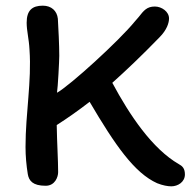

<svg xmlns="http://www.w3.org/2000/svg" viewBox="-20 -655 679 677"><path d="M611 -76C517 -130 437 -249 376 -363C424 -406 478 -457 542 -523C569 -550 576 -575 576 -590C576 -614 550 -632 526 -632C498 -632 487 -618 469 -595L456 -580C399 -510 226 -353 181 -328C184 -346 189 -441 189 -458C189 -496 186 -555 184 -589C181 -617 161 -635 131 -635C94 -635 74 -619 74 -575C74 -546 82 -519 84 -480C92 -368 70 -256 70 -137C70 -104 73 -72 78 -41C82 -18 95 0 141 0C174 0 185 -31 185 -48C185 -90 181 -151 180 -214C219 -239 256 -265 296 -296C386 -143 454 -45 534 -9C554 -1 572 2 584 2C607 2 632 -13 632 -40C632 -62 622 -70 611 -76Z"/></svg>

Font: Itim
Style: Regular
Weight: 400
Designer: CadsonDemak Team
Foundry: Pablo Impallari
Version: Version 1.002;PS 001.002;hotconv 1.0.88;makeotf.lib2.5.64775